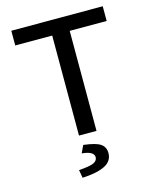

<svg xmlns="http://www.w3.org/2000/svg" viewBox="-129 -742 858 1059"><g transform="rotate(-15 300.0 -212.5)"><path d="M250 0V-571H39V-655H561V-571H350V0ZM209 230 201 184Q263 180 285.5 169.5Q308 159 308 139Q308 105 239 99L259 56Q329 64 355.5 82Q382 100 382 135Q382 181 337.5 203.5Q293 226 209 230Z"/></g></svg>

Font: SauceCodePro Nerd Font Mono
Style: Regular
Weight: 500
Monospace: yes
Designer: Paul D. Hunt, Teo Tuominen
Foundry: Adobe Systems Incorporated
Version: Version 2.030;PS 1.000;hotconv 16.6.51;makeotf.lib2.5.65220;